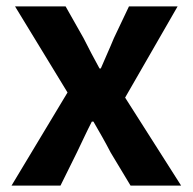

<svg xmlns="http://www.w3.org/2000/svg" viewBox="-20 -580 602 600"><path d="M16 0H169L220 -103C236 -136 251 -169 267 -200H272C290 -169 309 -136 326 -103L388 0H546L371 -275L535 -560H383L336 -461C323 -429 308 -397 295 -366H291C274 -397 257 -429 241 -461L185 -560H27L191 -291Z"/></svg>

Font: Noto Sans TC
Style: Bold
Weight: 700
Designer: Ryoko NISHIZUKA 西塚涼子 (kana, bopomofo & ideographs); Paul D. Hunt (Latin, Greek & Cyrillic); Sandoll Communications 산돌커뮤니
Foundry: Adobe
Version: Version 2.004;hotconv 1.0.118;makeotfexe 2.5.65603